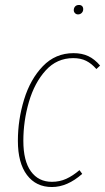

<svg xmlns="http://www.w3.org/2000/svg" viewBox="-20 -743 423 773"><path d="M383 -479 368 -465Q349 -487 327 -498Q305 -509 275 -509Q209 -509 164 -459.5Q119 -410 96.5 -333Q74 -256 74 -176Q74 -95 104.5 -53Q135 -11 189 -11Q220 -11 246.5 -23Q273 -35 300 -58L311 -43Q251 10 189 10Q125 10 88.5 -38.5Q52 -87 52 -176Q52 -261 77 -342.5Q102 -424 152.5 -476.5Q203 -529 276 -529Q310 -529 335.5 -517Q361 -505 383 -479ZM277 -702Q277 -711 282.5 -717Q288 -723 298 -723Q306 -723 310.5 -718.5Q315 -714 315 -706Q315 -697 309 -691Q303 -685 294 -685Q287 -685 282 -690Q277 -695 277 -702Z"/></svg>

Font: Fira Sans Extra Condensed Thin
Style: Italic
Weight: 250
Width: 3
Italic angle: -8°
Designer: Carrois Corporate & Edenspiekermann AG
Foundry: Carrois Corporate GbR & Edenspiekermann AG
Version: Version 4.203